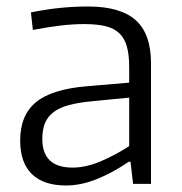

<svg xmlns="http://www.w3.org/2000/svg" viewBox="-20 -565 558 590"><path d="M203 -50Q243 -50 287.5 -68.5Q332 -87 377 -116V-265L264 -254Q221 -250 191.5 -242Q162 -234 144 -220Q126 -206 118 -186Q110 -166 110 -138Q110 -50 203 -50ZM183 5Q114 5 78 -30Q42 -65 42 -133Q42 -211 90.5 -251Q139 -291 247 -300L377 -311V-359Q377 -396 370 -421.5Q363 -447 347 -462.5Q331 -478 304.5 -484.5Q278 -491 239 -491Q204 -491 166 -486.5Q128 -482 81 -473L75 -527Q126 -537 167.5 -541Q209 -545 251 -545Q350 -545 397 -503Q444 -461 444 -371V0H389L381 -68H376Q324 -33 276 -14Q228 5 183 5Z"/></svg>

Font: EncodeSans
Style: Light
Weight: 300
Designer: Pablo Impallari, Andres Torresi
Foundry: Pablo Impallari, Andres Torresi
Version: Version 1.000; ttfautohint (v1.4.1)